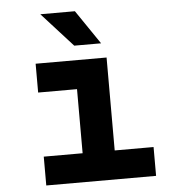

<svg xmlns="http://www.w3.org/2000/svg" viewBox="-58 -914 866 966"><g transform="rotate(-5 375.0 -430.5)"><path d="M136.4 -614.9H494.7V-145.6H691V0H136.4V-145.6H332.7V-469.3H136.4ZM473.5 -688.5H337.9L181.6 -860.8H356.2Z"/></g></svg>

Font: Martian Mono SemiExpanded
Style: Regular
Weight: 400
Width: 6
Monospace: yes
Designer: Roman Shamin
Foundry: Evil Martians
Version: Version 1.000